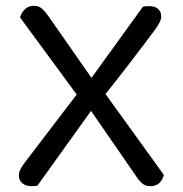

<svg xmlns="http://www.w3.org/2000/svg" viewBox="-20 -634 631 661"><path d="M268 -289 254 -295 49 -574Q54 -591 66 -602.5Q78 -614 97 -614Q113 -614 124 -604.5Q135 -595 147 -578L311 -343L334 -323L544 -32Q540 -15 528.5 -4Q517 7 498 7Q482 7 471.5 -1Q461 -9 449 -27ZM336 -301 314 -281 109 5Q105 6 99.5 6.5Q94 7 89 7Q69 7 57 -3Q45 -13 45 -29Q45 -42 51.5 -53.5Q58 -65 68 -78L255 -323L282 -348L472 -611Q477 -612 482 -612.5Q487 -613 493 -613Q514 -613 524.5 -603Q535 -593 535 -578Q535 -568 529.5 -557Q524 -546 516 -535Q473 -477 428 -418.5Q383 -360 336 -301Z"/></svg>

Font: Baloo Tamma 2
Style: Regular
Weight: 400
Designer: Divya Kowshik, Shuchita Grover and Ek Type
Foundry: Ek Type
Version: Version 1.700